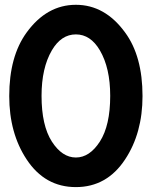

<svg xmlns="http://www.w3.org/2000/svg" viewBox="-20 -762 626 792"><path d="M392.1 -178.2Q434.6 -244.6 434.6 -366.7Q434.6 -481.4 392.1 -554.2Q353.5 -620.1 293 -620.1Q232.4 -620.1 193.8 -554.2Q151.4 -481.4 151.4 -366.7Q151.4 -244.6 193.8 -178.2Q236.3 -112.3 293 -112.3Q349.6 -112.3 392.1 -178.2ZM89.8 -104.5Q18.1 -212.9 18.1 -365.7Q18.1 -529.3 89.8 -627.9Q172.9 -742.2 293 -742.2Q413.1 -742.2 496.1 -627.9Q567.9 -530.3 567.9 -365.7Q567.9 -212.9 496.1 -104.5Q420.9 9.8 293 9.8Q165 9.8 89.8 -104.5Z"/></svg>

Font: Simply Mono
Style: Bold
Weight: 700
Designer: Wojciech Kalinowski "wmk69" (wmk69@o2.pl)
Foundry: Wojciech Kalinowski "wmk69" (wmk69@o2.pl)
Version: Version 1.0.0